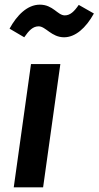

<svg xmlns="http://www.w3.org/2000/svg" viewBox="-20 -804 423 824"><path d="M255 -644C303 -644 348 -683 383 -746L318 -783C298 -754 281 -738 258 -738C227 -738 208 -784 151 -784C97 -784 52 -738 21 -681L84 -644C104 -673 121 -691 146 -691C176 -691 201 -644 255 -644ZM239 -529H113L39 0H165Z"/></svg>

Font: Fira Sans Medium
Style: Italic
Weight: 500
Italic angle: -8°
Designer: bBox Type GmbH & Carrois Corporate GbR & Edenspiekermann AG
Foundry: bBox Type GmbH & Carrois Corporate GbR & Edenspiekermann AG
Version: Version 4.301;PS 004.301;hotconv 1.0.88;makeotf.lib2.5.64775